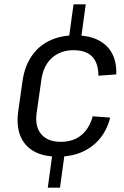

<svg xmlns="http://www.w3.org/2000/svg" viewBox="-20 -810 569 880"><path d="M373 -790 352 -637H296L317 -790ZM276 -103 255 50H199L220 -103ZM245 -92Q179 -92 135.5 -116.5Q92 -141 73.5 -186.5Q55 -232 63 -296L84 -444Q94 -507 125 -553Q156 -599 207 -623.5Q258 -648 323 -648Q417 -648 466.5 -601Q516 -554 513 -469L431 -463Q431 -521 402.5 -550.5Q374 -580 317 -580Q277 -580 246 -564Q215 -548 195.5 -518.5Q176 -489 170 -447L148 -293Q139 -231 168.5 -195.5Q198 -160 258 -160Q315 -160 352 -190Q389 -220 405 -277L485 -271Q464 -187 401 -139.5Q338 -92 245 -92Z"/></svg>

Font: Pathway Extreme SemiCondensed
Style: Italic
Weight: 400
Width: 4
Italic angle: -8°
Version: Version 1.001;gftools[0.9.26]